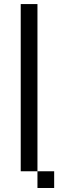

<svg xmlns="http://www.w3.org/2000/svg" viewBox="-20 -937 373 957"><path d="M83.3 -916.7H166.7V-83.3H83.3ZM166.7 -83.3H250V0H166.7Z"/></svg>

Font: Galmuri11 Regular
Style: Regular
Weight: 400
Designer: Minseo Lee (Quiple)
Version: Version 2.356;hotconv 1.1.0;makeotfexe 2.6.0 DEVELOPMENT